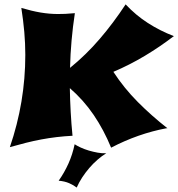

<svg xmlns="http://www.w3.org/2000/svg" viewBox="-20 -618 812 874"><path d="M320.8 -558.1Q301.8 -433.6 298.8 -309.1Q371.6 -368.2 433.8 -440.7Q496.1 -513.2 551.8 -598.1Q598.6 -548.3 653.3 -513.2Q708 -478 770 -454.1H772Q708.5 -405.3 638.7 -363.5Q568.8 -321.8 496.1 -291Q544.9 -216.3 607.7 -153.3Q670.4 -90.3 742.2 -34.2H737.8Q608.4 -9.8 485.8 54.2Q452.6 -26.9 406.5 -94.7Q360.4 -162.6 297.9 -216.8Q298.8 -162.6 301.8 -108.4Q304.7 -54.2 310.1 0Q272.9 2 237.8 6.1Q202.6 10.3 167.7 16.8Q132.8 23.4 97.7 32.2Q62.5 41 24.9 51.8Q95.2 -153.3 95.2 -368.2Q95.2 -419.4 90.6 -472.4Q85.9 -525.4 77.1 -582Q124 -567.9 164.8 -561Q205.6 -554.2 244.1 -554.2Q259.8 -554.2 277.6 -554.9Q295.4 -555.7 320.8 -558.1ZM463.9 79.6Q443.8 91.8 424.1 108.9Q404.3 126 386.7 146.5Q369.1 167 354.2 189.7Q339.4 212.4 329.1 235.8Q314.9 224.6 294.7 215.8Q274.4 207 247.1 204.6Q272.9 168 291.5 126.7Q310.1 85.4 319.8 38.6Q330.6 45.9 347.7 53.7Q364.7 61.5 384.5 67.4Q404.3 73.2 424.8 76.9Q445.3 80.6 463.9 79.6Z"/></svg>

Font: Shojumaru
Style: Regular
Weight: 400
Version: Version 1.001